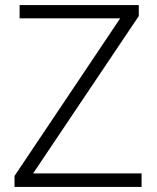

<svg xmlns="http://www.w3.org/2000/svg" viewBox="-20 -734 615 754"><path d="M536 0V-53H110L525 -671V-714H57V-662H452L37 -43V0Z"/></svg>

Font: Noto Sans Telugu Light
Style: Regular
Weight: 300
Designer: Jelle Bosma - Monotype Design Team
Foundry: Monotype Imaging Inc.
Version: Version 2.005